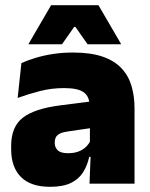

<svg xmlns="http://www.w3.org/2000/svg" viewBox="-20 -708 578 740"><path d="M325 0 330 -126 326.5 -130.5V-283.5L325 -301.5Q325 -336 302.8 -352.2Q280.5 -368.5 227 -368.5Q178.5 -368.5 133.8 -357Q89 -345.5 48 -330.5L62.5 -465Q87.5 -476 118 -485.2Q148.5 -494.5 184.5 -500Q220.5 -505.5 261 -505.5Q329.5 -505.5 375.2 -489.8Q421 -474 448 -445.2Q475 -416.5 486.8 -377Q498.5 -337.5 498.5 -290V0ZM172.5 12Q98.5 12 60.8 -25.8Q23 -63.5 23 -133V-145.5Q23 -219.5 68.2 -254.5Q113.5 -289.5 213 -302L338.5 -318L349 -217L242.5 -201.5Q213.5 -197.5 202.2 -187.8Q191 -178 191 -159V-157Q191 -139.5 202.8 -128.5Q214.5 -117.5 242 -117.5Q265 -117.5 281.8 -123.8Q298.5 -130 309.8 -140.5Q321 -151 327.5 -163.5L352.5 -103.5H324Q316.5 -70 300.2 -44Q284 -18 253.5 -3Q223 12 172.5 12ZM177 -688H359.5L446 -539.5V-537.5H317.5L270.5 -604.5H266L219 -537.5H90.5V-539.5Z"/></svg>

Font: Anek Gurmukhi ExtraBold
Style: Regular
Weight: 800
Designer: Sarang Kulkarni (Gurmukhi), Yesha Goshar (Latin)
Foundry: Ek Type
Version: Version 1.003